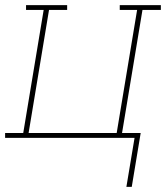

<svg xmlns="http://www.w3.org/2000/svg" viewBox="-38 -540 658 752"><path d="M457 192 489 0H-18V-19H53L133 -501H64V-520H225V-501H154L74 -19H419L499 -501H431V-520H592V-501H520L440 -19H513L478 192Z"/></svg>

Font: Iosevka Etoile Thin Oblique
Style: Regular
Weight: 100
Italic angle: -9°
Designer: Belleve Invis
Foundry: Belleve Invis
Version: Version 15.5.2; ttfautohint (v1.8.4)